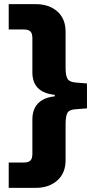

<svg xmlns="http://www.w3.org/2000/svg" viewBox="-20 -725 477 925"><path d="M22 180V58H94Q117 58 126.5 48.5Q136 39 136 16V-151Q136 -181 147.5 -204.5Q159 -228 183 -242.5Q207 -257 244 -261V-268Q207 -272 183 -285.5Q159 -299 147.5 -322Q136 -345 136 -375V-541Q136 -564 126.5 -573.5Q117 -583 94 -583H22V-705H153Q216 -705 256 -670Q296 -635 296 -572V-398Q296 -359 306 -344Q316 -329 349 -327L399 -323V-203L349 -199Q316 -198 306 -183Q296 -168 296 -127V47Q296 109 256 144.5Q216 180 153 180Z"/></svg>

Font: Nunito Sans 6pt ExtraBold
Style: Regular
Weight: 800
Version: Version 3.101;gftools[0.9.27]